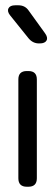

<svg xmlns="http://www.w3.org/2000/svg" viewBox="-20 -710 210 730"><path d="M130.9 -544.9H127.9Q105 -544.9 88.9 -564L19 -650.9Q6.3 -666.5 12.2 -678.2Q18.1 -689.9 38.1 -689.9H49.8Q75.2 -689.9 88.9 -669.9L150.9 -584Q163.1 -567.4 157 -556.2Q150.9 -544.9 130.9 -544.9ZM87.9 0H82Q49.8 0 49.8 -32.2V-408.2Q49.8 -439.9 82 -439.9H87.9Q120.1 -439.9 120.1 -408.2V-32.2Q120.1 0 87.9 0Z"/></svg>

Font: Arcon Rounded-
Style: Regular
Weight: 400
Designer: M. Zarth
Foundry: martin zarth - visuelle & digitale kommunikation
Version: Version 1.110;PS 001.110;hotconv 1.0.70;makeotf.lib2.5.58329